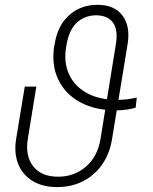

<svg xmlns="http://www.w3.org/2000/svg" viewBox="-20 -757 628 787"><path d="M540.5 -357.4 536.1 -315.9Q525.9 -312.5 513.2 -310.1Q500.5 -307.6 486.3 -306.2Q472.2 -304.7 456.1 -304.7Q370.1 -304.7 308.8 -337.9Q247.6 -371.1 219 -430.4Q190.4 -489.7 202.1 -568.4L203.6 -573.7Q211.4 -626 235.6 -662.4Q259.8 -698.7 296.9 -718Q334 -737.3 379.4 -737.3Q448.7 -737.3 481.9 -693.4Q515.1 -649.4 502.9 -575.2L439.5 -188.5Q429.7 -126.5 398.2 -82Q366.7 -37.6 319.6 -13.9Q272.5 9.8 214.4 9.8Q154.3 9.8 113.3 -15.4Q72.3 -40.5 54.4 -85.4Q36.6 -130.4 46.4 -189L81.5 -401.9H128.9L94.2 -189Q82.5 -118.2 116 -75.4Q149.4 -32.7 218.3 -32.7Q284.7 -32.7 332.5 -74.2Q380.4 -115.7 392.1 -188.5L454.6 -573.2Q464.8 -633.3 443.6 -663.6Q422.4 -693.8 374 -694.3Q326.2 -693.8 293.9 -663.1Q261.7 -632.3 252 -569.3L251 -563.5Q240.7 -500.5 263.4 -451.7Q286.1 -402.8 336.7 -375.2Q387.2 -347.7 460.9 -347.7Q472.2 -347.7 482.9 -348.4Q493.7 -349.1 503.9 -350.3Q514.2 -351.6 523.2 -353.5Q532.2 -355.5 540.5 -357.4Z"/></svg>

Font: Inter 20pt ExtraLight
Style: Italic
Weight: 250
Italic angle: -9.3988°
Version: Version 4.001;git-66647c0bb